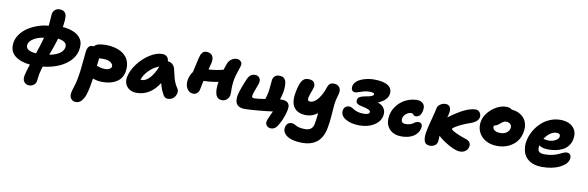

<svg xmlns="http://www.w3.org/2000/svg" viewBox="-65 -1431 7260 2372"><g transform="rotate(10 3565.0 -245.0)"><path d="M320.8 193.8Q282.2 193.8 258.1 164.3Q233.9 134.8 245.1 81.1Q253.9 37.6 286.1 -61Q228 -66.4 180.7 -82.8Q133.3 -99.1 96.7 -127.7Q60.1 -156.2 44.9 -201.9Q29.8 -247.6 42 -306.2Q53.7 -362.3 93.3 -411.6Q132.8 -460.9 187.5 -494.4Q242.2 -527.8 305.9 -548.8Q369.6 -569.8 432.1 -574.2Q436.5 -610.8 439.5 -662.6Q442.4 -714.4 443.8 -725.1Q450.7 -755.9 472.7 -776.4Q494.6 -796.9 532.2 -796.9Q570.8 -796.9 593.3 -776.1Q615.7 -755.4 617.2 -719.2Q620.1 -669.9 606.9 -588.9Q647.9 -585.4 683.1 -577.1Q718.3 -568.8 749.8 -554.9Q781.2 -541 803.5 -521.2Q825.7 -501.5 841.1 -475.1Q856.4 -448.7 859.4 -415.8Q862.3 -382.8 855 -341.8Q833 -232.4 724.4 -157.5Q615.7 -82.5 446.8 -64Q431.2 -14.2 419.9 37.1Q415.5 61.5 412.4 92Q409.2 122.6 408.2 127Q402.3 156.7 377.4 175.3Q352.5 193.8 320.8 193.8ZM680.2 -341.8Q689 -384.3 659.7 -407Q630.4 -429.7 574.2 -437Q556.2 -372.6 501 -222.2Q576.7 -236.3 624 -266.8Q671.4 -297.4 680.2 -341.8ZM212.9 -303.2Q208 -279.8 215.8 -262.2Q223.6 -244.6 241.9 -234.4Q260.3 -224.1 283.7 -218.5Q307.1 -212.9 336.9 -210.9Q378.4 -334 400.9 -418Q326.7 -408.2 274.4 -376.5Q222.2 -344.7 212.9 -303.2Z M922.9 295.9Q886.7 295.9 863.5 267.1Q840.3 238.3 851.1 186Q857.4 154.3 872.1 110.1Q886.7 65.9 893.1 33.2Q906.7 -33.7 914.3 -94.2Q921.9 -154.8 928 -227.5Q934.1 -300.3 939.9 -348.1Q942.9 -375.5 959.7 -398.2Q976.6 -420.9 1008.8 -420.9Q1020 -420.9 1024.9 -419.9Q1043.9 -443.8 1079.3 -453.4Q1114.7 -462.9 1170.9 -462.9Q1228 -462.9 1277.8 -451.2Q1327.6 -439.5 1367.4 -416Q1407.2 -392.6 1432.9 -357.4Q1458.5 -322.3 1467.5 -275.6Q1476.6 -229 1464.8 -170.9Q1448.7 -91.3 1379.9 -48.1Q1311 -4.9 1208 -4.9Q1137.2 -4.9 1084 -26.9Q1078.6 13.2 1065.9 81.1Q1060.1 110.4 1054.7 131.6Q1049.3 152.8 1040.8 179.9Q1032.2 207 1021.5 225.8Q1010.7 244.6 996.8 261.7Q982.9 278.8 964.1 287.4Q945.3 295.9 922.9 295.9ZM1157.7 -288.1Q1135.3 -288.1 1115.7 -286.1Q1108.4 -236.8 1104 -189.9Q1105.5 -189.5 1124.8 -183.3Q1144 -177.2 1151.6 -175.3Q1159.2 -173.3 1176.8 -170.7Q1194.3 -168 1210.9 -168Q1241.2 -168 1263.2 -180.4Q1285.2 -192.9 1289.1 -210.9Q1294.9 -239.7 1261.2 -263.9Q1227.5 -288.1 1157.7 -288.1Z M1642.6 54.2Q1590.3 54.2 1553 29.8Q1515.6 5.4 1500.7 -34.4Q1485.8 -74.2 1495.6 -120.1Q1512.2 -203.6 1574.5 -286.4Q1636.7 -369.1 1719.5 -421.6Q1802.2 -474.1 1875.5 -474.1Q1911.6 -474.1 1933.8 -454.1Q1956.1 -434.1 1957.5 -397Q1993.7 -396.5 2019 -371.8Q2044.4 -347.2 2050.8 -314Q2055.7 -295.9 2065.2 -254.4Q2074.7 -212.9 2080.1 -193.8Q2085.4 -174.8 2099.4 -144Q2113.3 -113.3 2132.8 -85.9Q2142.1 -72.8 2143.6 -54Q2145 -35.2 2138.4 -15.9Q2131.8 3.4 2119.4 20.5Q2106.9 37.6 2085.2 48.3Q2063.5 59.1 2037.6 59.1Q2001 59.1 1981.9 28.8Q1940.4 -42 1923.8 -118.2Q1814 54.2 1642.6 54.2ZM1683.6 -113.8Q1729 -113.8 1778.6 -166.3Q1828.1 -218.8 1865.7 -314.9Q1795.9 -289.6 1741 -234.6Q1686 -179.7 1663.6 -115.2Q1672.4 -113.8 1683.6 -113.8Z M2337.4 -57.1Q2302.7 -57.1 2277.3 -79.3Q2252 -101.6 2242.2 -138.4Q2232.4 -175.3 2240.2 -216.8Q2252 -277.8 2285.6 -319.8Q2293.5 -355.5 2308.1 -419.2Q2322.8 -482.9 2327.6 -505.9Q2335.9 -545.4 2355.2 -570.3Q2374.5 -595.2 2406.2 -595.2Q2459 -595.2 2481.7 -562.7Q2504.4 -530.3 2493.2 -474.1Q2486.3 -443.4 2470.2 -384.8Q2569.8 -391.1 2654.3 -414.1Q2670.4 -469.2 2685.5 -502.9Q2700.7 -535.6 2729.5 -554.9Q2758.3 -574.2 2793.5 -574.2Q2823.7 -574.2 2843 -553.5Q2862.3 -532.7 2857.4 -505.9Q2854 -487.3 2833 -427.2Q2812 -367.2 2804.2 -326.2Q2794.9 -279.3 2793 -234.9Q2791 -190.4 2793 -168.7Q2794.9 -147 2789.6 -113.8Q2783.2 -84 2758.3 -62Q2733.4 -40 2700.2 -40Q2639.6 -40 2620.4 -96.9Q2601.1 -153.8 2618.2 -255.9Q2542.5 -238.3 2433.6 -234.9Q2431.2 -223.6 2423.1 -185.5Q2415 -147.5 2410.6 -125Q2405.8 -95.7 2384.8 -76.4Q2363.8 -57.1 2337.4 -57.1Z M3356.9 198.2Q3319.8 198.2 3301 174.6Q3282.2 150.9 3287.1 125Q3290 109.4 3298.8 87.9Q3307.6 66.4 3323.2 32.5Q3338.9 -1.5 3343.8 -12.2Q3274.9 -2 3162.6 8.1Q3050.3 18.1 2993.2 18.1Q2960 18.1 2936.3 9.3Q2912.6 0.5 2899.7 -14.2Q2886.7 -28.8 2880.9 -49.6Q2875 -70.3 2875.5 -91.8Q2876 -113.3 2880.9 -138.2Q2886.7 -171.4 2913.6 -243.2Q2940.4 -314.9 2960 -356.9Q2988.3 -418.9 3049.8 -418.9Q3083.5 -418.9 3103.5 -395Q3123.5 -371.1 3114.7 -329.1Q3112.3 -316.4 3088.6 -254.2Q3064.9 -191.9 3060.1 -167Q3055.7 -147.9 3061.8 -139.9Q3067.9 -131.8 3086.9 -131.8Q3130.4 -131.8 3225.1 -147.9Q3236.8 -182.6 3248 -235.8Q3253.4 -262.7 3257.6 -319.8Q3261.7 -377 3265.1 -396Q3271 -425.8 3291.3 -443.4Q3311.5 -460.9 3340.8 -460.9Q3382.3 -460.9 3402.8 -445.1Q3423.3 -429.2 3431.2 -397.9Q3442.4 -338.4 3428.2 -263.2Q3421.4 -228 3404.8 -173.8Q3413.6 -174.8 3430.2 -174.8Q3482.4 -174.8 3507.3 -147.5Q3532.2 -120.1 3520 -61Q3512.7 -21.5 3494.1 29.1Q3475.6 79.6 3456.1 113.8Q3440.4 142.1 3429.4 158Q3418.5 173.8 3399.4 186Q3380.4 198.2 3356.9 198.2Z M3770 307.1Q3713.4 307.1 3668.5 298.3Q3623.5 289.6 3595 274.7Q3566.4 259.8 3548.6 240Q3530.8 220.2 3525.1 199Q3519.5 177.7 3523.9 155.8Q3537.1 89.8 3599.6 89.8Q3614.3 89.8 3629.6 96.7Q3645 103.5 3658.4 111.8Q3671.9 120.1 3701.9 127Q3731.9 133.8 3772.9 133.8Q3862.8 133.8 3878.9 50.8Q3891.1 -7.8 3897 -88.9Q3832.5 -38.1 3756.8 -38.1Q3647.5 -38.1 3600.6 -104.2Q3553.7 -170.4 3581.1 -304.2Q3589.4 -348.1 3599.9 -379.9Q3610.4 -411.6 3621.3 -431.2Q3632.3 -450.7 3646.2 -462.2Q3660.2 -473.6 3674.1 -477.8Q3688 -481.9 3706.1 -481.9Q3757.8 -481.9 3777.6 -456.5Q3797.4 -431.2 3790 -394Q3786.6 -378.4 3776.6 -351.1Q3766.6 -323.7 3758.5 -301.8Q3750.5 -279.8 3745.8 -258.1Q3741.2 -236.3 3748 -224.1Q3754.9 -211.9 3774.9 -211.9Q3826.2 -211.9 3873.5 -272.2Q3920.9 -332.5 3948.7 -420.9Q3959.5 -453.1 3977.1 -467.5Q3994.6 -481.9 4025.9 -481.9Q4073.7 -481.9 4098.1 -449.5Q4122.6 -417 4105 -358.9Q4082 -285.6 4075.4 -220.2Q4068.8 -154.8 4064.2 -77.6Q4059.6 -0.5 4043.9 77.1Q4031.7 140.1 4005.4 185.8Q3979 231.4 3942.1 257.3Q3905.3 283.2 3862.8 295.2Q3820.3 307.1 3770 307.1Z M4425.3 -27.8Q4314.5 -27.8 4246.8 -70.8Q4179.2 -113.8 4192.4 -181.2Q4197.8 -207.5 4217.8 -222.2Q4237.8 -236.8 4262.2 -236.8Q4277.8 -236.8 4295.7 -227.8Q4313.5 -218.8 4329.6 -208Q4345.7 -197.3 4377.9 -188.2Q4410.2 -179.2 4451.2 -179.2Q4517.6 -179.2 4524.4 -210Q4527.3 -228 4500.2 -241.2Q4473.1 -254.4 4413.6 -266.1Q4369.6 -274.4 4352.5 -290.8Q4335.4 -307.1 4341.3 -335.9Q4345.7 -360.8 4368.4 -373.5Q4391.1 -386.2 4441.4 -395Q4531.7 -408.7 4537.6 -435.1Q4542.5 -460 4476.6 -460Q4439.9 -460 4404.5 -450.2Q4369.1 -440.4 4342.5 -430.7Q4315.9 -420.9 4300.3 -420.9Q4274.4 -420.9 4262.2 -441.4Q4250 -461.9 4255.4 -490.2Q4261.7 -522.9 4288.3 -548.6Q4314.9 -574.2 4352.3 -588.9Q4389.6 -603.5 4428.5 -610.8Q4467.3 -618.2 4504.4 -618.2Q4628.9 -618.2 4685.8 -578.6Q4742.7 -539.1 4727.5 -465.8Q4720.2 -429.2 4687.3 -398.7Q4654.3 -368.2 4600.6 -345.2Q4655.3 -330.1 4681.2 -289.3Q4707 -248.5 4696.3 -195.8Q4681.2 -120.6 4606.7 -74.2Q4532.2 -27.8 4425.3 -27.8Z M4959.5 16.1Q4915.5 16.1 4879.6 3.9Q4843.8 -8.3 4820.1 -29.8Q4796.4 -51.3 4781.2 -80.6Q4766.1 -109.9 4763.9 -144.5Q4761.7 -179.2 4768.6 -217.8Q4782.7 -288.6 4829.1 -344.7Q4875.5 -400.9 4940.4 -430.9Q5005.4 -460.9 5076.2 -460.9Q5123 -460.9 5151.4 -431.2Q5179.7 -401.4 5168.5 -344.2Q5159.7 -301.3 5140.4 -280.5Q5121.1 -259.8 5087.4 -259.8Q5077.6 -259.8 5070.6 -264.4Q5063.5 -269 5059.8 -274.4Q5056.2 -279.8 5049.1 -284.4Q5042 -289.1 5032.2 -289.1Q4997.1 -289.1 4967 -263.9Q4937 -238.8 4931.2 -207Q4925.8 -178.7 4938 -161.4Q4950.2 -144 4981.4 -144Q5015.6 -144 5040.8 -152.1Q5065.9 -160.2 5077.6 -169.9Q5089.4 -179.7 5105.2 -187.7Q5121.1 -195.8 5139.2 -195.8Q5164.6 -195.8 5177.7 -178Q5190.9 -160.2 5184.6 -127.9Q5170.4 -60.1 5110.6 -22Q5050.8 16.1 4959.5 16.1Z M5325.2 67.9Q5269 67.9 5253.7 19.3Q5238.3 -29.3 5258.8 -120.1Q5269 -172.9 5291.5 -255.4Q5314 -337.9 5318.8 -361.8Q5323.7 -389.2 5326.2 -399.9Q5333 -434.6 5364.5 -454.3Q5396 -474.1 5429.2 -474.1Q5469.2 -474.1 5485.4 -445.3Q5501.5 -416.5 5492.2 -371.1Q5488.8 -349.1 5478 -314Q5512.2 -340.3 5548.6 -364.5Q5585 -388.7 5630.9 -414.6Q5676.8 -440.4 5722.9 -455.8Q5769 -471.2 5806.2 -471.2Q5841.8 -471.2 5861.1 -443.1Q5880.4 -415 5874 -383.8Q5868.7 -354.5 5841.6 -331.8Q5814.5 -309.1 5776.9 -296.9Q5721.2 -278.8 5669.4 -254.4Q5617.7 -230 5589.4 -211.4Q5561 -192.9 5560.1 -185.1Q5556.6 -172.4 5616.7 -142.8Q5676.8 -113.3 5755.9 -88.9Q5784.2 -79.6 5799.6 -57.4Q5814.9 -35.2 5808.1 -2.9Q5801.3 31.2 5773.2 52.7Q5745.1 74.2 5704.1 74.2Q5650.9 74.2 5563.5 25.4Q5476.1 -23.4 5422.9 -74.2Q5422.4 -64.9 5421.9 -38.6Q5421.4 -12.2 5418.9 0Q5412.1 33.7 5386.5 50.8Q5360.8 67.9 5325.2 67.9Z M6145.5 -73.2Q6059.6 -73.2 5996.8 -110.6Q5934.1 -147.9 5908 -209Q5881.8 -270 5895.5 -340.8Q5907.7 -399.9 5952.1 -453.4Q5996.6 -506.8 6056.4 -538.3Q6116.2 -569.8 6172.4 -569.8Q6223.1 -569.8 6244.6 -546.9Q6318.8 -541 6367.7 -504.9Q6416.5 -468.8 6433.6 -414.3Q6450.7 -359.9 6437.5 -293.9Q6417 -189.9 6336.2 -131.6Q6255.4 -73.2 6145.5 -73.2ZM6061.5 -311Q6054.7 -277.8 6080.8 -257.8Q6106.9 -237.8 6157.7 -237.8Q6200.7 -237.8 6232.9 -259.8Q6265.1 -281.7 6271.5 -316.9Q6277.8 -348.6 6258.3 -368.4Q6238.8 -388.2 6201.7 -388.2Q6189 -388.2 6175.8 -381.8Q6162.6 -375.5 6155 -369.6Q6147.5 -363.8 6126.5 -346.2Q6095.7 -319.3 6062.5 -314.9Q6062.5 -314.5 6062 -313Q6061.5 -311.5 6061.5 -311Z M6733.4 85.9Q6684.1 85.9 6643.3 75Q6602.5 64 6574.5 44.4Q6546.4 24.9 6526.1 -2Q6505.9 -28.8 6497.1 -61Q6488.3 -93.3 6486.1 -129.4Q6483.9 -165.5 6492.7 -203.1Q6505.4 -265.1 6538.1 -323.2Q6570.8 -381.3 6617.9 -426.8Q6665 -472.2 6728 -499.5Q6791 -526.9 6858.4 -526.9Q6965.8 -526.9 7021.2 -469.2Q7076.7 -411.6 7057.6 -315.9Q7047.9 -268.1 7020.3 -232.7Q6992.7 -197.3 6953.1 -177.7Q6913.6 -158.2 6869.9 -149.2Q6826.2 -140.1 6776.9 -140.1Q6691.4 -140.1 6658.7 -172.9V-170.9Q6647.9 -118.7 6666.3 -95.9Q6684.6 -73.2 6740.7 -73.2Q6794.4 -73.2 6840.8 -84.2Q6887.2 -95.2 6912.6 -108.2Q6938 -121.1 6963.9 -132.1Q6989.7 -143.1 7006.8 -143.1Q7039.6 -143.1 7053.2 -122.3Q7066.9 -101.6 7060.5 -68.8Q7047.9 -5.4 6957.5 40.3Q6867.2 85.9 6733.4 85.9ZM6842.8 -360.8Q6800.3 -360.8 6761 -332.8Q6721.7 -304.7 6693.8 -258.8Q6698.7 -258.3 6710.2 -255.9Q6721.7 -253.4 6734.9 -251.7Q6748 -250 6762.7 -250Q6805.7 -250 6843.3 -269.8Q6880.9 -289.6 6885.7 -315.9Q6895 -360.8 6842.8 -360.8Z"/></g></svg>

Font: Shantell Sans Irregular Bouncy
Style: Italic
Weight: 800
Italic angle: -11.31°
Designer: Stephen Nixon, Anya Danilova, Shantell Martin
Foundry: Arrow Type
Version: Version 1.006;[9816181b4]